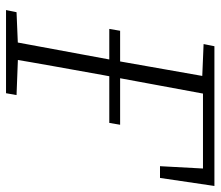

<svg xmlns="http://www.w3.org/2000/svg" viewBox="-66 -648 714 621"><g transform="rotate(90 290.5 -337.0)"><path d="M73 -334 79 -369H383L377 -334ZM517 -498 526 -664 549 -637H249L253 -674H581L555 -498ZM12 0 19 -34 138 -39H156L287 -34L281 0ZM110 0 177 -362Q191 -440 204.5 -518Q218 -596 232 -674H289L222 -312Q208 -234 194 -156Q180 -78 167 0ZM122 -639 129 -674H255L252 -634H242Z"/></g></svg>

Font: Source Serif 4 Light
Style: Italic
Weight: 300
Italic angle: -12°
Designer: Frank Grießhammer
Foundry: Adobe Systems Incorporated
Version: Version 4.004;hotconv 1.0.116;makeotfexe 2.5.65601